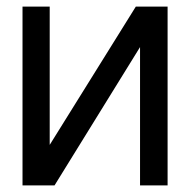

<svg xmlns="http://www.w3.org/2000/svg" viewBox="-20 -559 573 579"><path d="M129.9 -122.1 389.6 -539.1H485.4V0H402.3V-417L144.5 0H47.9V-539.1H129.9Z"/></svg>

Font: Inter Display V
Style: Regular
Weight: 400
Designer: Rasmus Andersson
Foundry: rsms
Version: Version 3.015;git-src